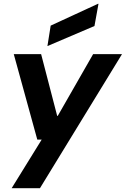

<svg xmlns="http://www.w3.org/2000/svg" viewBox="-20 -779 658 1004"><path d="M41 205 198 -49H175L52 -496H195L279 -173H282L467 -496H618L189 205ZM228 -538 245 -645 492 -759H495L474 -643Z"/></svg>

Font: DM Sans 36pt ExtraBold
Style: Italic
Weight: 800
Italic angle: -10°
Designer: Colophon Foundry, Jonny Pinhorn
Foundry: Colophon Foundry
Version: Version 4.004;gftools[0.9.30]